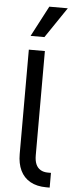

<svg xmlns="http://www.w3.org/2000/svg" viewBox="-62 -970 375 1001"><g transform="rotate(5 125.5 -469.5)"><path d="M222.7 -77.1Q230.5 -77.1 238.3 -77.1V0Q229.5 0 220.7 0Q170.9 0 136.2 -19.5Q101.6 -39.1 84.5 -75.2Q67.4 -111.3 67.4 -161.1V-707H151.4V-161.1Q151.4 -133.8 159.2 -115.2Q167 -96.7 183.1 -86.9Q199.2 -77.1 222.7 -77.1ZM154.3 -939.5H251L142.6 -779.3H70.3Z"/></g></svg>

Font: Pretendard GOV Variable
Style: Regular
Weight: 400
Designer: Base glyphs from Inter by Rasmus Andersson; Hangul glyphs from Noto Sans CJK(Source Han Sans) by Jang Soo-young and Kang
Foundry: Kil Hyung-jin
Version: Version 1.307;Glyphs 3.2 (3192)